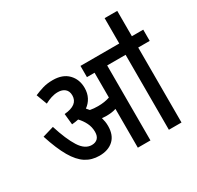

<svg xmlns="http://www.w3.org/2000/svg" viewBox="-169 -1002 1233 1200"><g transform="rotate(-30 448.0 -402.5)"><path d="M405 -211Q405 -145 367.5 -110.5Q330 -76 266 -76Q211 -76 168.5 -103Q126 -130 90.5 -191Q55 -252 22 -354L103 -378Q136 -273 172.5 -215.5Q209 -158 258 -158Q285 -158 300.5 -173.5Q316 -189 316 -220Q316 -255 301 -285Q286 -315 263 -339Q240 -334 215 -332L207 -411Q307 -419 307 -488Q307 -519 288 -535Q269 -551 238 -551Q214 -551 190.5 -543.5Q167 -536 143 -523L114 -600Q144 -613 175.5 -622.5Q207 -632 248 -632Q319 -632 358 -592Q397 -552 397 -490Q397 -452 381.5 -422.5Q366 -393 339 -374Q348 -364 356 -354Q383 -349 413 -349Q460 -349 498 -362V-541H443V-622H896V-541H813V0H722V-541H589V0H498V-280Q480 -274 462 -272Q444 -270 424 -270Q412 -270 396 -272Q400 -258 402.5 -243Q405 -228 405 -211ZM723 -615V-805H814V-615Z"/></g></svg>

Font: Noto Sans Condensed Medium
Style: Regular
Weight: 500
Width: 3
Designer: Monotype Design Team
Foundry: Monotype Imaging Inc.
Version: Version 2.013; ttfautohint (v1.8.4.7-5d5b)